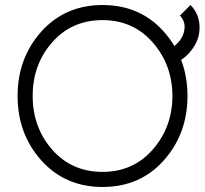

<svg xmlns="http://www.w3.org/2000/svg" viewBox="-20 -732 815 764"><path d="M654 -536 672 -478Q701 -490 727 -515Q749 -538 761 -563Q773 -588 774 -617Q776 -674 738 -712L696 -670Q718 -647 714 -616Q710 -583 684 -558Q677 -551 669.5 -545.5Q662 -540 654 -536ZM388 -652Q509 -652 587 -564Q666 -474 666 -350Q666 -226 587 -136Q509 -48 388 -48Q266 -48 188 -136Q110 -225 110 -350Q110 -413 129.5 -466.5Q149 -520 188 -564Q266 -652 388 -652ZM388 -712Q240 -712 145 -607Q50 -501 50 -350Q50 -199 145 -93Q240 12 388 12Q537 12 631 -93Q726 -199 726 -350Q726 -501 631 -607Q537 -712 388 -712Z"/></svg>

Font: Unageo
Style: Light
Weight: 300
Designer: Richard Sepsi
Foundry: Richard Sepsi
Version: Version 2.000